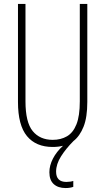

<svg xmlns="http://www.w3.org/2000/svg" viewBox="-20 -734 533 972"><path d="M264 135Q264 187 316 187Q326 187 336 185.5Q346 184 351 182V212Q334 218 312 218Q274 218 252 198Q230 178 230 138Q230 104 248 69Q266 34 299 4Q275 10 247 10Q162 10 116.5 -45Q71 -100 71 -218V-714H109V-221Q109 -115 145.5 -70.5Q182 -26 247 -26Q288 -26 319 -44Q350 -62 367 -104.5Q384 -147 384 -221V-714H422V-218Q422 -140 403 -92.5Q384 -45 352 -20Q314 18 289 57.5Q264 97 264 135Z"/></svg>

Font: Noto Sans Malayalam ExtraCondensed ExtraLight
Style: Regular
Weight: 200
Width: 2
Designer: Jelle Bosma - Monotype Design Team
Foundry: Monotype Imaging Inc.
Version: Version 2.104; ttfautohint (v1.8.4.7-5d5b)